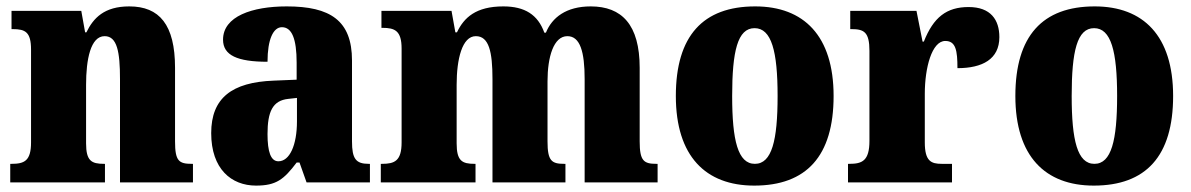

<svg xmlns="http://www.w3.org/2000/svg" viewBox="-20 -570 3722 600"><path d="M12 0H308V-58H305C266 -58 249 -67 249 -122V-305C249 -384 263 -457 307 -457C346 -457 355 -408 355 -323V0H583V-58H579C539 -58 527 -67 527 -128V-358C527 -493 478 -550 384 -550C306 -550 272 -514 250 -469H246L234 -536H16V-479H20C59 -479 77 -470 77 -415V-125C77 -67 56 -58 16 -58H12Z M780 10C843 10 867 -9 907 -62H916L938 0H1136V-58H1132C1092 -58 1080 -74 1080 -128V-381C1080 -506 1012 -550 876 -550C768 -550 677 -519 677 -446C677 -397 722 -377 816 -377C816 -447 834 -485 861 -485C892 -485 907 -449 907 -374V-321L835 -318C705 -313 640 -264 640 -154C640 -42 703 10 780 10ZM850 -66C826 -66 816 -96 816 -151C816 -221 832 -256 881 -261L908 -264V-191C908 -116 885 -66 850 -66Z M1170 0H1466V-58H1463C1424 -58 1407 -67 1407 -122V-305C1407 -385 1424 -457 1467 -457C1508 -457 1519 -408 1519 -323V0H1747V-58H1743C1704 -58 1691 -67 1691 -128V-316C1691 -392 1710 -457 1753 -457C1793 -457 1807 -408 1807 -323V0H2035V-58H2031C1992 -58 1979 -67 1979 -128V-358C1979 -493 1923 -550 1826 -550C1749 -550 1705 -515 1686 -468H1681C1661 -524 1620 -550 1553 -550C1467 -550 1430 -515 1408 -469H1403L1391 -536H1172V-483H1175C1214 -483 1235 -474 1235 -418V-125C1235 -67 1213 -58 1174 -58H1170Z M2337 10C2500 10 2585 -82 2585 -270C2585 -458 2492 -550 2340 -550C2177 -550 2092 -458 2092 -270C2092 -82 2185 10 2337 10ZM2339 -58C2286 -58 2268 -131 2268 -270C2268 -410 2285 -482 2338 -482C2391 -482 2410 -410 2410 -270C2410 -131 2392 -58 2339 -58Z M2630 0H2955V-58H2923C2890 -58 2870 -66 2870 -125V-277C2870 -358 2892 -442 2934 -442C2967 -442 2972 -412 2972 -357C3050 -357 3103 -385 3103 -454C3103 -508 3076 -548 3007 -548C2938 -548 2897 -516 2867 -440H2863L2844 -536H2637V-479H2641C2680 -479 2697 -470 2697 -411V-130C2697 -67 2674 -58 2634 -58H2630Z M3398 10C3561 10 3646 -82 3646 -270C3646 -458 3553 -550 3401 -550C3238 -550 3153 -458 3153 -270C3153 -82 3246 10 3398 10ZM3400 -58C3347 -58 3329 -131 3329 -270C3329 -410 3346 -482 3399 -482C3452 -482 3471 -410 3471 -270C3471 -131 3453 -58 3400 -58Z"/></svg>

Font: Noto Serif Myanmar Condensed Black
Style: Regular
Weight: 900
Width: 3
Designer: Ben Mitchell and the Monotype Design Team
Foundry: Monotype Imaging Inc.
Version: Version 2.106